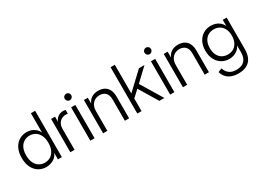

<svg xmlns="http://www.w3.org/2000/svg" viewBox="-31 -1526 3458 2552"><g transform="rotate(-30 1698.5 -249.5)"><path d="M266 12Q202 12 150.5 -19Q99 -50 69 -110Q39 -170 39 -256Q39 -342 69 -401.5Q99 -461 150.5 -492Q202 -523 266 -523Q299 -523 332 -512.5Q365 -502 394 -478.5Q423 -455 441 -417H442V-711H507V0H447V-97H446Q429 -58 399.5 -34Q370 -10 335.5 1Q301 12 266 12ZM277 -48Q324 -48 362.5 -71Q401 -94 424 -140Q447 -186 447 -256Q447 -325 423.5 -371.5Q400 -418 362 -440.5Q324 -463 277 -463Q230 -463 191.5 -440.5Q153 -418 130 -372Q107 -326 107 -256Q107 -186 130 -140Q153 -94 191.5 -71Q230 -48 277 -48Z M637 0V-511H697V-434H698Q713 -475 747 -499Q781 -523 827 -523Q837 -523 847.5 -521.5Q858 -520 864 -518V-460Q855 -462 848 -462.5Q841 -463 832 -463Q798 -463 768 -446.5Q738 -430 720 -398Q702 -366 702 -318V0Z M944 0V-511H1009V0ZM977 -601Q957 -601 942 -616Q927 -631 927 -652Q927 -673 942 -687.5Q957 -702 977 -702Q997 -702 1012 -687.5Q1027 -673 1027 -652Q1027 -631 1012 -616Q997 -601 977 -601Z M1474 0V-326Q1474 -397 1439.5 -430Q1405 -463 1352 -463Q1286 -463 1245.5 -419.5Q1205 -376 1205 -303V0H1140V-511H1200V-423H1201Q1221 -470 1262 -496.5Q1303 -523 1363 -523Q1418 -523 1457.5 -501.5Q1497 -480 1518 -437.5Q1539 -395 1539 -332V0Z M1695 -161V-272H1731L1985 -511H2070L1859 -312L1848 -302ZM1665 0V-711H1730V0ZM2003 0 1820 -303 1867 -352 2080 0Z M2169 0V-511H2234V0ZM2202 -601Q2182 -601 2167 -616Q2152 -631 2152 -652Q2152 -673 2167 -687.5Q2182 -702 2202 -702Q2222 -702 2237 -687.5Q2252 -673 2252 -652Q2252 -631 2237 -616Q2222 -601 2202 -601Z M2699 0V-326Q2699 -397 2664.5 -430Q2630 -463 2577 -463Q2511 -463 2470.5 -419.5Q2430 -376 2430 -303V0H2365V-511H2425V-423H2426Q2446 -470 2487 -496.5Q2528 -523 2588 -523Q2643 -523 2682.5 -501.5Q2722 -480 2743 -437.5Q2764 -395 2764 -332V0Z M3099 212Q3014 212 2956 176Q2898 140 2875 63L2934 39Q2949 92 2989.5 124Q3030 156 3098 156Q3180 156 3223 113Q3266 70 3266 -20V-121Q3248 -83 3219.5 -60Q3191 -37 3157.5 -26.5Q3124 -16 3091 -16Q3027 -16 2976 -46.5Q2925 -77 2895 -134Q2865 -191 2865 -270Q2865 -348 2895 -405Q2925 -462 2976 -492.5Q3027 -523 3091 -523Q3126 -523 3160 -513Q3194 -503 3223 -479.5Q3252 -456 3271 -416V-511H3331V-30Q3331 52 3304 105.5Q3277 159 3225.5 185.5Q3174 212 3099 212ZM3102 -77Q3150 -77 3188 -98.5Q3226 -120 3248.5 -163.5Q3271 -207 3271 -270Q3271 -333 3248.5 -376Q3226 -419 3188 -440.5Q3150 -462 3102 -462Q3055 -462 3017 -440.5Q2979 -419 2956.5 -375.5Q2934 -332 2934 -269Q2934 -207 2956.5 -163.5Q2979 -120 3017 -98.5Q3055 -77 3102 -77Z"/></g></svg>

Font: TikTok Sans 24pt Light
Style: Regular
Weight: 300
Version: Version 4.000